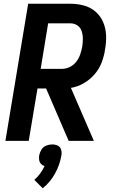

<svg xmlns="http://www.w3.org/2000/svg" viewBox="-20 -755 616 1029"><path d="M9 0H134L181 -281H227L348 0H483L360 -284Q396 -290 429 -309Q462 -328 487 -357Q512 -386 525 -420.5Q538 -455 543 -490Q550 -528 548.5 -565.5Q547 -603 533 -636Q519 -669 492 -692.5Q465 -716 429.5 -725.5Q394 -735 356 -735H131ZM312 -386H198L238 -630H356Q378 -630 394.5 -619Q411 -608 417.5 -588.5Q424 -569 424 -548Q424 -527 421 -506Q417 -485 410 -464Q403 -443 389 -424.5Q375 -406 354 -396Q333 -386 312 -386ZM209 254Q250 221 275.5 174Q301 127 309 78Q312 62 307.5 47Q303 32 289.5 25.5Q276 19 260 19Q244 19 227.5 25.5Q211 32 202 47Q193 62 190 78Q188 91 190 103Q192 115 200 123.5Q208 132 219 135Q209 156 195.5 174.5Q182 193 164 209Z"/></svg>

Font: Iosevka Sparkle Oblique
Style: Bold
Weight: 700
Italic angle: -9°
Designer: Belleve Invis
Foundry: Belleve Invis
Version: Version 4.5.0; ttfautohint (v1.8.3)